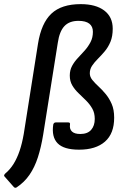

<svg xmlns="http://www.w3.org/2000/svg" viewBox="-70 -714 608 930"><path d="M-3 192 -47 142Q-51 139 -50 135Q-49 131 -45 127Q-21 107 -4 79.5Q13 52 25 16.5Q37 -19 45 -65L114 -502Q130 -602 179 -648Q228 -694 321 -694Q394 -694 435 -663Q476 -632 476 -575Q476 -538 465 -511.5Q454 -485 437 -465Q420 -445 403.5 -428.5Q387 -412 376 -395.5Q365 -379 365 -359Q365 -342 377 -327Q389 -312 406.5 -296Q424 -280 441.5 -259Q459 -238 471 -210.5Q483 -183 483 -144Q483 -67 438.5 -28Q394 11 313 11Q239 11 209 -20Q179 -51 188 -111Q191 -121 200 -121H261Q271 -121 269 -110Q266 -89 278.5 -77Q291 -65 319 -65Q354 -65 371.5 -85Q389 -105 389 -138Q389 -167 377 -188Q365 -209 347 -227Q329 -245 310.5 -262.5Q292 -280 280 -300.5Q268 -321 268 -348Q268 -374 279 -394.5Q290 -415 307 -433Q324 -451 340.5 -469.5Q357 -488 368.5 -510Q380 -532 380 -560Q380 -586 362.5 -599.5Q345 -613 310 -613Q266 -613 242 -587.5Q218 -562 210 -507L139 -61Q129 0 113.5 48Q98 96 73 132.5Q48 169 10 194Q3 198 -3 192Z"/></svg>

Font: Sofia Sans Semi Condensed SemiBold
Style: Italic
Weight: 600
Italic angle: -9°
Version: Version 4.100